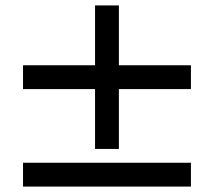

<svg xmlns="http://www.w3.org/2000/svg" viewBox="-20 -538 810 709"><path d="M685 151V63H65V151ZM685 -209V-297H419V-518H331V-297H65V-209H331V12H419V-209Z"/></svg>

Font: XITS Math
Style: Bold
Weight: 700
Designer: MicroPress Inc., with final additions and corrections provided by Coen Hoffman, Elsevier (retired)
Version: Version 1.302